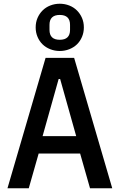

<svg xmlns="http://www.w3.org/2000/svg" viewBox="-20 -1008 640 1028"><path d="M462 0 409 -186H187L134 0H20L224 -698H377L581 0ZM302 -585H294L208 -279H388ZM300 -735Q273 -735 249 -744.5Q225 -754 208 -770.5Q191 -787 181 -810.5Q171 -834 171 -861Q171 -889 181 -912Q191 -935 208 -952Q225 -969 249 -978.5Q273 -988 300 -988Q327 -988 351 -978.5Q375 -969 392 -952Q409 -935 419 -912Q429 -889 429 -861Q429 -834 419 -810.5Q409 -787 392 -770.5Q375 -754 351 -744.5Q327 -735 300 -735ZM300 -795Q355 -795 355 -848V-875Q355 -928 300 -928Q245 -928 245 -875V-848Q245 -795 300 -795Z"/></svg>

Font: IBM Plex Mono Medium
Style: Regular
Weight: 500
Monospace: yes
Designer: Mike Abbink, Paul van der Laan, Pieter van Rosmalen
Foundry: Bold Monday
Version: Version 2.3